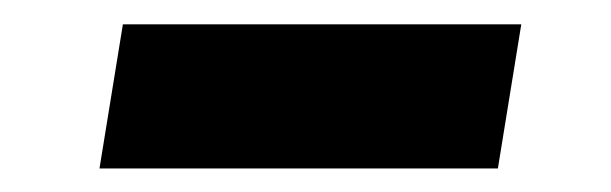

<svg xmlns="http://www.w3.org/2000/svg" viewBox="-20 -379 509 160"><path d="M414.4 -358.7H82.4L62.9 -238.6H394.9Z"/></svg>

Font: TID UI
Style: Bold Italic
Weight: 700
Italic angle: -9.39999°
Designer: The TID Project Authors
Foundry: Bakken & Bæck
Version: Version 1.001;hotconv 1.0.109;makeotfexe 2.5.65596